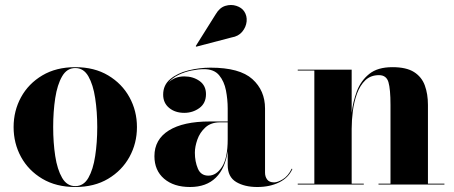

<svg xmlns="http://www.w3.org/2000/svg" viewBox="-20 -739 1818 769"><path d="M34.5 -230Q34.5 -295 64.2 -349.5Q94 -404 149.5 -437Q205 -470 281.5 -470Q358 -470 413.2 -437Q468.5 -404 498.5 -349.5Q528.5 -295 528.5 -230Q528.5 -165 498.5 -110.5Q468.5 -56 413.2 -23Q358 10 281.5 10Q205 10 149.5 -23Q94 -56 64.2 -110.5Q34.5 -165 34.5 -230ZM193 -230Q193 -168 201.2 -114Q209.5 -60 228.8 -26.8Q248 6.5 281.5 6.5Q315 6.5 334 -26.8Q353 -60 361.2 -114Q369.5 -168 369.5 -230Q369.5 -292 361.2 -346Q353 -400 334 -433.2Q315 -466.5 281.5 -466.5Q248 -466.5 228.8 -433.2Q209.5 -400 201.2 -346Q193 -292 193 -230Z M907.5 -589 766 -552 764 -554.5 844 -682Q859.5 -708.5 882.5 -715.5Q905.5 -722.5 926.8 -715.5Q948 -708.5 958 -693.5Q970 -675.5 967.8 -653Q965.5 -630.5 950.2 -612Q935 -593.5 907.5 -589ZM820.5 -252.5H892V-304.5Q892 -340.5 885 -376.8Q878 -413 857.8 -437.5Q837.5 -462 797.5 -462Q774.5 -462 747 -456.5Q719.5 -451 694.8 -439Q670 -427 654.5 -408Q679.5 -433 718 -433Q753 -433 779 -414.8Q805 -396.5 805 -362Q805 -325.5 778.5 -306.2Q752 -287 718 -287Q681.5 -287 657.5 -306.8Q633.5 -326.5 633.5 -360Q633.5 -398.5 662 -422.2Q690.5 -446 734.2 -457Q778 -468 823.5 -468Q940 -468 990.8 -422.2Q1041.5 -376.5 1041.5 -304.5V-47.5Q1041.5 -31.5 1050 -20Q1058.5 -8.5 1078 -8.5Q1092 -8.5 1113 -21.2Q1134 -34 1148.5 -63.5L1151 -62Q1135.5 -27 1098 -8.5Q1060.5 10 1010.5 10Q959.5 10 925.8 -10.2Q892 -30.5 892 -78V-134Q882.5 -65 844.5 -27.5Q806.5 10 741 10Q676 10 637.2 -23.2Q598.5 -56.5 598.5 -113.5Q598.5 -180.5 656.2 -216.5Q714 -252.5 820.5 -252.5ZM814.5 -35.5Q846.5 -35.5 869.2 -70.8Q892 -106 892 -180.5V-249H861.5Q825 -249 802.8 -228.8Q780.5 -208.5 770.5 -180Q760.5 -151.5 760.5 -127.5Q760.5 -92 772.5 -63.8Q784.5 -35.5 814.5 -35.5Z M1172.5 -3.5H1239V-456.5H1172.5V-460H1388.5V-287Q1393.5 -331 1409.2 -373.2Q1425 -415.5 1458.8 -442.8Q1492.5 -470 1551.5 -470Q1607.5 -470 1638.2 -450.5Q1669 -431 1681.5 -396.8Q1694 -362.5 1694 -319V-3.5H1760V0H1496V-3.5H1544V-319Q1544 -382 1535.8 -410Q1527.5 -438 1498 -438Q1464.5 -438 1443.2 -417.5Q1422 -397 1410 -364.2Q1398 -331.5 1393.2 -294.2Q1388.5 -257 1388.5 -223V-3.5H1437V0H1172.5Z"/></svg>

Font: Bodoni* 48
Style: Bold
Weight: 700
Version: Version 2.2